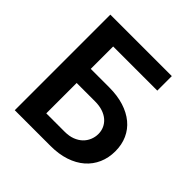

<svg xmlns="http://www.w3.org/2000/svg" viewBox="-190 -880 1033 1033"><g transform="rotate(45 327.0 -363.5)"><path d="M71.7 -727.3H539.4V-616.8H203.5V-446.4H343.8Q406.2 -446.4 455.8 -430.8Q505.3 -415.1 539.8 -386.5Q574.2 -358 592.5 -317.3Q610.8 -276.6 610.8 -226.6Q610.8 -176.5 592.5 -134.8Q574.2 -93 539.8 -63Q505.3 -33 455.8 -16.5Q406.2 0 343.8 0H71.7ZM343.8 -108Q376.8 -108 402.3 -117.7Q427.9 -127.5 445.1 -144Q462.4 -160.5 471.4 -182.4Q480.5 -204.2 480.5 -228Q480.5 -251.1 471.4 -271.3Q462.4 -291.5 445.1 -306.6Q427.9 -321.7 402.3 -330.4Q376.8 -339.1 343.8 -339.1H203.5V-108Z"/></g></svg>

Font: Interop SemBd
Style: Regular
Weight: 600
Designer: Rasmus Andersson, Google, Jang Haemin
Foundry: jhaemin
Version: Version 1.008